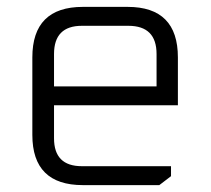

<svg xmlns="http://www.w3.org/2000/svg" viewBox="-20 -538 612 558"><path d="M74 -146V-371Q74 -518 221 -518H351Q497 -518 497 -371V-232H137V-136Q137 -55 218 -55H477V-26L443 0H221Q74 0 74 -146ZM137 -287H435V-381Q435 -463 353 -463H218Q137 -463 137 -381Z"/></svg>

Font: Oxanium Light
Style: Regular
Weight: 300
Designer: Severin Meyer
Version: Version 1.000